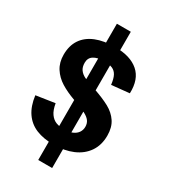

<svg xmlns="http://www.w3.org/2000/svg" viewBox="-243 -992 1106 1255"><g transform="rotate(30 310.0 -365.0)"><path d="M361.9 -53.4V149.2H256.9V-53.4ZM256.9 -679.2V-879.2H361.9V-679.2ZM264.5 -31V-701.6H354.3V-31ZM306.7 -625.5Q258.2 -625.5 230 -607.8Q201.9 -590.2 201.9 -553.6Q201.9 -520.6 216.6 -500.8Q231.3 -480.9 255.8 -469.1Q280.3 -457.3 326.1 -442.2L341.5 -437.1Q419 -410.3 466.4 -384.4Q513.8 -358.4 541.2 -317.5Q568.7 -276.6 568.7 -213.8Q568.7 -142.5 533.8 -91.5Q498.8 -40.6 436.6 -14.1Q374.3 12.4 293.7 12.4Q216.2 12.4 161.1 -10.4Q106 -33.2 72.4 -82.1Q38.8 -130.9 28.8 -207.8L169.9 -229.1Q177.8 -180.9 197 -154.3Q216.1 -127.7 242.3 -118Q268.5 -108.2 303.7 -108.2Q339.6 -108.2 364.7 -119.2Q389.8 -130.2 402.6 -149.3Q415.3 -168.4 415.3 -192Q415.3 -218.3 402 -236.2Q388.6 -254.2 360.7 -268.8Q332.8 -283.4 279.4 -302.7L263.5 -308.4Q200.9 -331 155.9 -359Q110.8 -387 83.6 -429.5Q56.4 -472 56.4 -530.5Q56.4 -598.7 88 -645.8Q119.6 -692.8 179.5 -717.2Q239.5 -741.6 324.7 -741.6Q439 -741.6 500.4 -688.2Q561.8 -634.9 557.6 -527.8L423.8 -514.1Q418.8 -558.2 406 -582Q393.2 -605.9 369.9 -615.7Q346.5 -625.5 306.7 -625.5Z"/></g></svg>

Font: Monaspace Neon Var
Style: Regular
Weight: 400
Designer: Riley Cran and the Lettermatic Team
Version: Version 1.000 (Monaspace Neon Var)